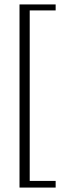

<svg xmlns="http://www.w3.org/2000/svg" viewBox="-20 -720 321 866"><path d="M68 -700H231V-673H114V96H231V126H68Z"/></svg>

Font: Taviraj ExtraLight
Style: Regular
Weight: 200
Designer: Katatrad Team
Foundry: CadsonDemak
Version: Version 1.030